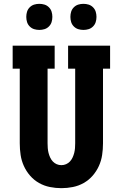

<svg xmlns="http://www.w3.org/2000/svg" viewBox="-20 -973 640 1001"><path d="M300 8Q270 8 240 2Q210 -4 183.5 -19Q157 -34 137 -57Q117 -80 104.5 -107.5Q92 -135 87.5 -165Q83 -195 83 -226V-615H46V-735H265V-615H228V-226Q228 -213 229 -200.5Q230 -188 233 -176Q236 -164 241.5 -152Q247 -140 255.5 -131Q264 -122 275.5 -117Q287 -112 300 -112Q313 -112 324.5 -117Q336 -122 344.5 -131Q353 -140 358.5 -152Q364 -164 367 -176Q370 -188 371 -200.5Q372 -213 372 -226V-615H335V-735H554V-615H517V-226Q517 -195 512.5 -165Q508 -135 495.5 -107.5Q483 -80 463 -57Q443 -34 416.5 -19Q390 -4 360 2Q330 8 300 8ZM415 -817Q401 -817 388 -821Q375 -825 365 -835Q355 -845 351 -858Q347 -871 347 -885Q347 -899 351 -912Q355 -925 365 -935Q375 -945 388 -949Q401 -953 415 -953Q429 -953 442 -949Q455 -945 465 -935Q475 -925 479 -912Q483 -899 483 -885Q483 -871 479 -858Q475 -845 465 -835Q455 -825 442 -821Q429 -817 415 -817ZM185 -817Q171 -817 158 -821Q145 -825 135 -835Q125 -845 121 -858Q117 -871 117 -885Q117 -899 121 -912Q125 -925 135 -935Q145 -945 158 -949Q171 -953 185 -953Q199 -953 212 -949Q225 -945 235 -935Q245 -925 249 -912Q253 -899 253 -885Q253 -871 249 -858Q245 -845 235 -835Q225 -825 212 -821Q199 -817 185 -817Z"/></svg>

Font: Iosevka Etoile Heavy
Style: Regular
Weight: 900
Designer: Belleve Invis
Foundry: Belleve Invis
Version: Version 22.1.2; ttfautohint (v1.8.4)